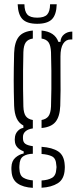

<svg xmlns="http://www.w3.org/2000/svg" viewBox="-20 -752 371 924"><path d="M138 152Q91.5 149.5 64.5 130.8Q37.5 112 35.5 71.5Q35 66 34.8 61.8Q34.5 57.5 35 52.5Q36 22.5 54 6.8Q72 -9 94 -13.5V-23.5Q52.5 -39.5 51.5 -73.5Q51 -78 51 -80.5Q51 -83 51.5 -86.5Q52 -106.5 64.5 -120.5Q77 -134.5 92.5 -136.5V-148Q70.5 -159.5 60 -182.8Q49.5 -206 48 -243Q47 -280 46.5 -309Q46 -338 46 -365.2Q46 -392.5 46.5 -424Q47 -455.5 48 -497.5Q50 -550 70.8 -575.5Q91.5 -601 138 -605V-566.5Q114.5 -563 104 -548Q93.5 -533 92.5 -501Q91.5 -457 91 -412Q90.5 -367 91 -323.5Q91.5 -280 92.5 -239.5Q93.5 -208 104 -193.2Q114.5 -178.5 138 -174.5V-134Q115.5 -131 103 -120.2Q90.5 -109.5 90.5 -93V-86Q90.5 -68.5 101.5 -60.2Q112.5 -52 138 -48.5V-12Q110 -11.5 92.2 0Q74.5 11.5 73.5 43.5Q73 48.5 73 53Q73 57.5 73.5 62Q74.5 92.5 92.5 103.2Q110.5 114 138 116ZM180 -136V-174.5Q203 -178.5 213.5 -193.2Q224 -208 225.5 -239.5Q227 -280 227.2 -323.5Q227.5 -367 227.2 -412Q227 -457 225.5 -501Q224 -533 213.8 -548Q203.5 -563 180 -566.5V-605Q244 -599 261 -550.5H271Q272 -573 288.2 -586.5Q304.5 -600 328 -600V-562H319.5Q297 -562 284 -541.5Q271 -521 271 -480.5V-456Q271 -413.5 271.2 -381.5Q271.5 -349.5 271.5 -317.5Q271.5 -285.5 270 -243Q268 -191 247.2 -165.5Q226.5 -140 180 -136ZM180 151.5V116.5Q210.5 115 230 104Q249.5 93 251 61.5Q252 56.5 252 52Q252 47.5 251 43Q249.5 10 230.2 0.5Q211 -9 180 -11V-45.5Q232 -42 260.5 -23Q289 -4 291.5 42.5Q292 47 292 52Q292 57 291.5 63Q289 110.5 258.2 129.8Q227.5 149 180 151.5ZM159 -637.5Q110.5 -637.5 88.8 -659.2Q67 -681 65 -731.5H97.5Q98 -696.5 111.8 -681.8Q125.5 -667 159 -667Q193 -667 206.8 -681.8Q220.5 -696.5 221 -731.5H253Q251.5 -681 229.8 -659.2Q208 -637.5 159 -637.5Z"/></svg>

Font: Big Shoulders Stencil Display Thin Light
Style: Regular
Weight: 300
Version: Version 2.001